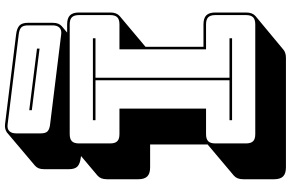

<svg xmlns="http://www.w3.org/2000/svg" viewBox="-212 -798 1130 745"><g transform="rotate(-90 352.5 -426.0)"><path d="M501 119H75Q51 119 40 108Q29 97 29 73V-46Q29 -59 32.5 -68Q36 -77 43 -83L164 -185V-408H75Q51 -408 40 -419Q29 -430 29 -454V-575Q29 -588 32.5 -597Q36 -606 43 -612L119 -676L113 -677Q89 -680 78.5 -690Q68 -700 68 -723V-819Q68 -832 71.5 -840.5Q75 -849 82 -855L211 -964Q217 -968 224.5 -970Q232 -972 242 -971L591 -928Q615 -925 625.5 -915Q636 -905 636 -882V-786Q636 -773 632.5 -764.5Q629 -756 622 -750L598 -730H630Q654 -730 665 -719Q676 -708 676 -684V-563Q676 -550 672.5 -541Q669 -532 662 -526L543 -426V-201H630Q654 -201 665 -190Q676 -179 676 -155V-36Q676 -23 672.5 -14Q669 -5 662 1L532 109Q528 113 519.5 116Q511 119 501 119ZM592 -753Q609 -751 617.5 -760Q626 -769 626 -786V-882Q626 -901 617.5 -908.5Q609 -916 590 -918L241 -961Q224 -963 215.5 -954Q207 -945 207 -928V-832Q207 -813 215.5 -805.5Q224 -798 243 -796ZM297 -867V-877L536 -847V-837ZM204 0H630Q649 0 657.5 -8.5Q666 -17 666 -36V-155Q666 -174 657.5 -182.5Q649 -191 630 -191H533V-527H630Q649 -527 657.5 -535.5Q666 -544 666 -563V-684Q666 -703 657.5 -711.5Q649 -720 630 -720H204Q185 -720 176.5 -711.5Q168 -703 168 -684V-563Q168 -544 176.5 -535.5Q185 -527 204 -527H303V-191H204Q185 -191 176.5 -182.5Q168 -174 168 -155V-36Q168 -17 176.5 -8.5Q185 0 204 0ZM576 -90H258V-100H413V-620H258V-630H576V-620H423V-100H576Z"/></g></svg>

Font: Bungee Shade
Style: Regular
Weight: 400
Designer: David Jonathan Ross
Foundry: David Jonathan Ross
Version: Version 1.001;PS 1.0;hotconv 1.0.72;makeotf.lib2.5.5900